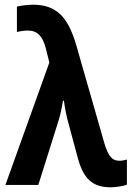

<svg xmlns="http://www.w3.org/2000/svg" viewBox="-20 -787 564 817"><path d="M3 0H143L227 -267C236 -293 243 -328 248 -358H252C256 -328 263 -291 273 -256L310 -119C333 -30 371 10 450 10C472 10 505 5 520 -1V-108C509 -105 498 -103 488 -103C460 -103 442 -117 424 -178L305 -593C270 -714 221 -767 120 -767C97 -767 69 -763 52 -759V-651C65 -654 81 -657 98 -657C139 -657 161 -634 175 -581L190 -521Z"/></svg>

Font: Noto Sans Display SemiCondensed
Style: Bold
Weight: 700
Width: 4
Designer: Monotype Design Team
Foundry: Monotype Imaging Inc.
Version: Version 1.900